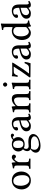

<svg xmlns="http://www.w3.org/2000/svg" viewBox="1757 -2495 976 4530"><g transform="rotate(-90 2245.0 -230.0)"><path d="M41 -205C41 -103 109 10 251 10C315 10 364 -13 398 -46C443 -90 463 -153 463 -214C463 -318 406 -439 253 -439C187 -439 133 -412 96 -369C60 -326 41 -268 41 -205ZM238 -404C324 -404 377 -326 377 -182C377 -56 312 -25 265 -25C161 -25 127 -151 127 -228C127 -315 148 -404 238 -404Z M680 -358C678 -398 677 -424 672 -434C670 -439 668 -442 660 -442C632 -431 606 -422 537 -413C535 -407 537 -391 539 -385C593 -380 604 -375 604 -317V-122C604 -39 592 -35 530 -31C524 -25 524 -4 530 2C565 1 604 0 644 0C684 0 730 1 765 2C771 -4 771 -25 765 -31C695 -36 683 -39 683 -122V-261C683 -287 695 -310 707 -328C718 -344 741 -377 753 -377C762 -377 771 -375 779 -364C786 -354 798 -341 815 -341C839 -341 862 -366 862 -391C862 -410 844 -439 802 -439C755 -439 714 -395 691 -356C685 -345 680 -353 680 -358Z M1320 -387C1339 -387 1357 -405 1357 -425C1357 -446 1338 -462 1311 -462C1285 -462 1237 -445 1211 -411C1199 -419 1166 -439 1107 -439C1018 -439 936 -379 936 -287C936 -233 960 -202 988 -175C960 -151 944 -108 944 -74C944 -38 964 -10 990 3C936 35 908 81 908 124C908 211 990 238 1067 238C1202 238 1348 173 1348 65C1348 33 1333 8 1304 -16C1265 -48 1195 -49 1158 -49C1140 -49 1115 -47 1091 -44C1076 -43 1066 -42 1061 -42C1032 -42 997 -56 997 -99C997 -119 1003 -140 1015 -157C1039 -143 1067 -136 1106 -136C1194 -136 1275 -191 1275 -289C1275 -336 1261 -363 1232 -393C1239 -403 1259 -417 1272 -417C1279 -417 1286 -414 1292 -405C1296 -397 1309 -387 1320 -387ZM1008 10C1019 13 1035 15 1048 15C1079 15 1107 12 1121 12C1171 12 1213 13 1242 29C1281 51 1293 65 1293 91C1293 163 1187 201 1097 201C1061 201 977 172 977 104C977 70 979 45 1008 10ZM1195 -279C1195 -186 1148 -167 1111 -167C1027 -167 1018 -238 1018 -302C1018 -372 1043 -408 1098 -408C1161 -408 1195 -362 1195 -279Z M1669 -48C1675 -17 1686 10 1736 10C1774 10 1810 -7 1831 -27C1829 -39 1825 -48 1814 -54C1807 -48 1790 -38 1777 -38C1748 -38 1747 -77 1747 -123V-270C1747 -412 1669 -439 1596 -439C1514 -439 1431 -385 1431 -328C1431 -304 1443 -292 1466 -292C1495 -292 1513 -313 1513 -326C1513 -333 1512 -340 1510 -344C1509 -347 1508 -353 1508 -364C1508 -395 1550 -406 1588 -406C1622 -406 1669 -389 1669 -276C1669 -269 1666 -265 1663 -264L1577 -243C1481 -219 1412 -166 1412 -98C1412 -16 1468 10 1538 10C1573 10 1603 2 1647 -32L1667 -48ZM1669 -233V-101C1669 -88 1663 -81 1655 -75C1629 -54 1595 -31 1567 -31C1517 -31 1495 -71 1495 -102C1495 -147 1516 -193 1590 -212Z M2017 -358C2011 -351 2005 -349 2005 -358C2004 -385 2002 -424 1997 -434C1995 -439 1993 -442 1985 -442C1957 -431 1931 -422 1862 -413C1860 -407 1862 -391 1864 -385C1918 -380 1929 -375 1929 -317V-122C1929 -40 1919 -36 1859 -31C1853 -25 1853 -4 1859 2C1889 1 1929 0 1969 0C2009 0 2039 1 2069 2C2075 -4 2075 -25 2069 -31C2018 -36 2008 -40 2008 -122V-286C2008 -307 2017 -319 2025 -328C2063 -365 2108 -387 2147 -387C2167 -387 2188 -374 2200 -351C2210 -331 2212 -304 2212 -274V-122C2212 -40 2202 -36 2150 -31C2145 -25 2145 -4 2150 2C2180 1 2212 0 2252 0C2292 0 2328 1 2358 2C2363 -4 2363 -25 2358 -31C2302 -36 2291 -40 2291 -122V-271C2291 -326 2287 -374 2264 -405C2247 -427 2216 -439 2181 -439C2132 -439 2076 -426 2017 -358Z M2556 -122V-321C2556 -371 2560 -435 2560 -435C2560 -439 2555 -442 2547 -442C2519 -431 2479 -422 2410 -413C2408 -407 2410 -391 2412 -385C2467 -380 2477 -374 2477 -317V-122C2477 -39 2466 -36 2405 -31C2399 -25 2399 -4 2405 2C2438 1 2477 0 2517 0C2557 0 2595 1 2628 2C2634 -4 2634 -25 2628 -31C2567 -35 2556 -39 2556 -122ZM2465 -599C2465 -573 2489 -547 2513 -547C2541 -547 2565 -574 2565 -595C2565 -619 2544 -647 2517 -647C2493 -647 2465 -623 2465 -599Z M2717 -439C2715 -439 2711 -435 2711 -433C2710 -388 2705 -353 2696 -304C2705 -300 2717 -298 2729 -301C2749 -374 2780 -391 2810 -392L2938 -395C2870 -281 2770 -137 2692 -32C2683 -20 2683 -17 2683 -12C2683 -5 2691 0 2706 0L3018 3C3030 -31 3043 -83 3050 -133C3044 -137 3032 -139 3020 -139L3006 -110C2981 -57 2960 -35 2908 -34H2775C2849 -128 2953 -285 3015 -387C3030 -412 3033 -420 3033 -424C3033 -428 3028 -431 3021 -431C3016 -431 2988 -429 2959 -429H2776C2744 -429 2732 -434 2717 -439Z M3363 -48C3369 -17 3380 10 3430 10C3468 10 3504 -7 3525 -27C3523 -39 3519 -48 3508 -54C3501 -48 3484 -38 3471 -38C3442 -38 3441 -77 3441 -123V-270C3441 -412 3363 -439 3290 -439C3208 -439 3125 -385 3125 -328C3125 -304 3137 -292 3160 -292C3189 -292 3207 -313 3207 -326C3207 -333 3206 -340 3204 -344C3203 -347 3202 -353 3202 -364C3202 -395 3244 -406 3282 -406C3316 -406 3363 -389 3363 -276C3363 -269 3360 -265 3357 -264L3271 -243C3175 -219 3106 -166 3106 -98C3106 -16 3162 10 3232 10C3267 10 3297 2 3341 -32L3361 -48ZM3363 -233V-101C3363 -88 3357 -81 3349 -75C3323 -54 3289 -31 3261 -31C3211 -31 3189 -71 3189 -102C3189 -147 3210 -193 3284 -212Z M3861 -50C3866 -54 3875 -56 3876 -49C3879 -25 3887 10 3887 10C3895 13 3900 12 3906 10C3928 -8 3963 -23 4024 -30C4030 -36 4030 -51 4024 -57C3960 -62 3951 -81 3951 -130V-583C3951 -648 3955 -688 3955 -688C3955 -695 3951 -698 3942 -698C3917 -688 3842 -674 3802 -671C3800 -663 3802 -647 3808 -641C3811 -641 3814 -641 3817 -641C3861 -638 3872 -638 3872 -559V-431C3872 -424 3870 -422 3863 -422C3859 -422 3818 -439 3785 -439C3719 -439 3675 -417 3635 -379C3592 -336 3566 -277 3566 -203C3566 -80 3628 10 3736 10C3775 10 3812 -10 3861 -50ZM3872 -124C3872 -105 3870 -97 3856 -85C3819 -53 3787 -37 3762 -37C3708 -37 3652 -96 3652 -221C3652 -293 3666 -333 3681 -354C3712 -401 3754 -404 3774 -404C3810 -404 3835 -391 3855 -368C3869 -352 3872 -345 3872 -314Z M4326 -48C4332 -17 4343 10 4393 10C4431 10 4467 -7 4488 -27C4486 -39 4482 -48 4471 -54C4464 -48 4447 -38 4434 -38C4405 -38 4404 -77 4404 -123V-270C4404 -412 4326 -439 4253 -439C4171 -439 4088 -385 4088 -328C4088 -304 4100 -292 4123 -292C4152 -292 4170 -313 4170 -326C4170 -333 4169 -340 4167 -344C4166 -347 4165 -353 4165 -364C4165 -395 4207 -406 4245 -406C4279 -406 4326 -389 4326 -276C4326 -269 4323 -265 4320 -264L4234 -243C4138 -219 4069 -166 4069 -98C4069 -16 4125 10 4195 10C4230 10 4260 2 4304 -32L4324 -48ZM4326 -233V-101C4326 -88 4320 -81 4312 -75C4286 -54 4252 -31 4224 -31C4174 -31 4152 -71 4152 -102C4152 -147 4173 -193 4247 -212Z"/></g></svg>

Font: Libertinus Math
Style: Regular
Weight: 400
Designer: Philipp H. Poll, Khaled Hosny
Foundry: Caleb Maclennan
Version: Version 7.050;RELEASE